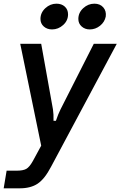

<svg xmlns="http://www.w3.org/2000/svg" viewBox="-37 -795 655 1044"><path d="M-17 229 -1 133H55Q88 133 105.5 123.5Q123 114 142 80L187 -3L73 -557H187L251 -200Q255 -174 254 -138H267Q279 -174 292 -200L473 -557H598L241 111Q206 178 168 203.5Q130 229 70 229ZM183 -692Q183 -726 209.5 -750.5Q236 -775 270 -775Q298 -775 315.5 -759Q333 -743 333 -717Q333 -683 306.5 -659Q280 -635 246 -635Q219 -635 201 -651Q183 -667 183 -692ZM389 -692Q389 -726 415.5 -750.5Q442 -775 476 -775Q507 -775 524.5 -755Q542 -735 538 -705Q532 -675 507 -655Q482 -635 451 -635Q425 -635 407 -651Q389 -667 389 -692Z"/></svg>

Font: Open Sauce Sans Medium Italic
Style: Regular
Weight: 500
Italic angle: -10°
Designer: Alfredo Marco Pradil
Foundry: Creative Sauce Fz LLC
Version: Version 1.477